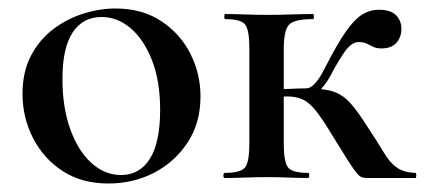

<svg xmlns="http://www.w3.org/2000/svg" viewBox="-20 -419 1000 452"><path d="M235 13Q173 13 128 -16Q83 -45 58 -93.5Q33 -142 33 -198Q33 -250 53 -288Q73 -326 105.5 -350.5Q138 -375 176.5 -387Q215 -399 252 -399Q315 -399 360 -369Q405 -339 428.5 -292Q452 -245 452 -192Q452 -130 422 -84Q392 -38 343 -12.5Q294 13 235 13ZM265 -7Q309 -7 333 -45.5Q357 -84 357 -160Q357 -229 337.5 -278Q318 -327 287 -353Q256 -379 219 -379Q175 -379 151 -342.5Q127 -306 127 -233Q127 -167 145 -116Q163 -65 194.5 -36Q226 -7 265 -7Z M509 0Q506 0 506 -6Q506 -12 509 -12Q547 -12 557 -25Q567 -38 567 -81V-305Q567 -349 557 -361.5Q547 -374 510 -374Q508 -374 508 -380Q508 -386 510 -386Q530 -386 556 -385Q582 -384 609 -384Q639 -384 667 -385Q695 -386 717 -386Q719 -386 719 -380Q719 -374 717 -374Q673 -374 660.5 -361Q648 -348 648 -303V-81Q648 -38 658 -25Q668 -12 705 -12Q708 -12 708 -6Q708 0 705 0Q685 0 660 -1Q635 -2 609 -2Q582 -2 556 -1Q530 0 509 0ZM842 0Q836 0 831 -2Q826 -4 819 -12.5Q812 -21 799.5 -40.5Q787 -60 765 -96Q741 -136 725 -156.5Q709 -177 693.5 -184.5Q678 -192 655 -192Q637 -192 615 -189L614 -207Q627 -208 644.5 -209Q662 -210 678 -210.5Q694 -211 701 -211Q742 -211 764.5 -203.5Q787 -196 805 -176Q823 -156 848 -116Q870 -83 883.5 -60Q897 -37 913.5 -25Q930 -13 958 -12Q960 -12 960 -6Q960 0 958 0ZM701 -192V-211Q710 -211 719 -220Q728 -229 735 -241Q742 -253 747 -263Q773 -314 793 -343Q813 -372 831.5 -384Q850 -396 872 -396Q900 -396 912.5 -383Q925 -370 925 -351Q925 -332 913.5 -318.5Q902 -305 878 -305Q866 -305 858 -309Q850 -313 843 -316.5Q836 -320 824 -320Q815 -320 806 -313Q797 -306 787.5 -291.5Q778 -277 766 -256Q751 -225 735 -208.5Q719 -192 701 -192Z"/></svg>

Font: Cormorant SemiBold
Style: Regular
Weight: 600
Designer: Christian Thalmann (Catharsis Fonts)
Foundry: Catharsis Fonts
Version: Version 4.000